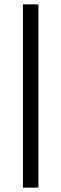

<svg xmlns="http://www.w3.org/2000/svg" viewBox="-20 -780 281 880"><path d="M85 80H156V-760H85Z"/></svg>

Font: Arthouse Owned
Style: Regular
Weight: 400
Designer: Jeremy Tribby
Foundry: Tribby Type
Version: Version 1.000;PS 001.000;hotconv 1.0.88;makeotf.lib2.5.64775